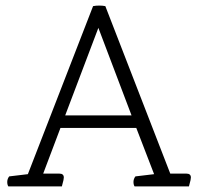

<svg xmlns="http://www.w3.org/2000/svg" viewBox="-20 -669 712 689"><path d="M658 0H463Q459 -6 459 -16Q459 -27 466 -36L533 -44L469 -210H197L135 -46H193Q209 -46 209 -32Q209 -25 204 -8L202 0H10Q6 -6 6 -16Q6 -27 13 -36L80 -44L314 -647Q324 -649 336 -649Q348 -649 358 -647L591 -46H649Q665 -46 665 -32Q665 -25 660 -8ZM452 -255 333 -569 214 -255Z"/></svg>

Font: Scope One
Style: Regular
Weight: 400
Designer: Dalton Maag Ltd
Foundry: Dalton Maag Ltd
Version: Version 1.002; ttfautohint (v1.4.1) -l 11 -r 50 -G 50 -x 14 